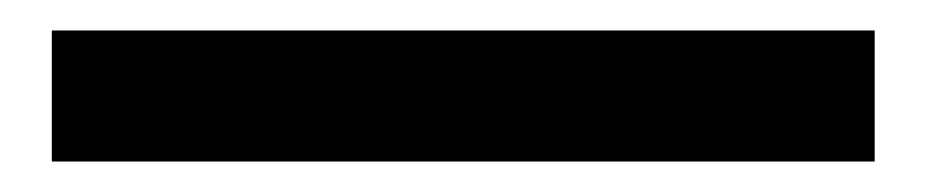

<svg xmlns="http://www.w3.org/2000/svg" viewBox="-20 49 607 126"><path d="M14 155H554V69H14Z"/></svg>

Font: Source Han Sans CN
Style: Bold
Weight: 700
Designer: Ryoko NISHIZUKA 西塚涼子 (kana, bopomofo & ideographs); Paul D. Hunt (Latin, Greek & Cyrillic); Sandoll Communications 산돌커뮤니
Foundry: Adobe
Version: Version 2.001;hotconv 1.0.107;makeotfexe 2.5.65593